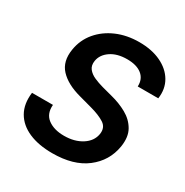

<svg xmlns="http://www.w3.org/2000/svg" viewBox="-171 -876 991 1028"><g transform="rotate(30 324.5 -362.5)"><path d="M290.5 11.2Q205.6 11.2 145 -15.1Q84.5 -41.5 55.4 -92Q26.4 -142.6 35.6 -214.8H165Q160.2 -157.7 198.2 -129.4Q236.3 -101.1 298.3 -101.1Q362.8 -101.1 408 -129.9Q453.1 -158.7 460.9 -205.6Q467.8 -248 435.3 -269.3Q402.8 -290.5 346.2 -305.7L267.6 -327.1Q181.2 -350.1 137.2 -397.2Q93.3 -444.3 106.4 -522.9Q116.7 -586.9 157.2 -635.3Q197.8 -683.6 260 -710.4Q322.3 -737.3 398.9 -737.3Q476.1 -737.3 532.5 -710.4Q588.9 -683.6 616.7 -636.2Q644.5 -588.9 635.7 -527.3H508.8Q511.2 -573.7 479 -599.6Q446.8 -625.5 387.7 -625.5Q326.2 -625.5 286.9 -598.6Q247.6 -571.8 240.7 -530.8Q235.8 -500.5 251 -481.2Q266.1 -461.9 292.7 -450.2Q319.3 -438.5 348.1 -430.7L412.6 -413.6Q465.3 -400.4 510 -375.5Q554.7 -350.6 578.6 -309.1Q602.5 -267.6 592.3 -204.1Q576.2 -107.9 498.5 -48.3Q420.9 11.2 290.5 11.2Z"/></g></svg>

Font: Inter Semi Bold
Style: Italic
Weight: 600
Italic angle: -9.39999°
Designer: Rasmus Andersson
Foundry: rsms
Version: Version 4.000;git-3c8e0fc